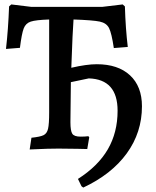

<svg xmlns="http://www.w3.org/2000/svg" viewBox="-20 -671 704 867"><path d="M621 -191Q621 -73 552.5 21.5Q484 116 356 176L348 170L332 137Q423 79 467 3Q511 -73 511 -171Q511 -313 381 -317L300 -300Q298 -174 298 -119Q298 -80 306.5 -67Q315 -54 344 -54Q365 -54 379 -56L383 -51L374 2L331 1L244 0Q197 0 138 3L114 4L122 -49Q161 -53 176.5 -60.5Q192 -68 197 -89.5Q202 -111 202 -163V-583Q142 -581 119 -573.5Q96 -566 87 -542.5Q78 -519 70 -455L7 -450Q17 -536 21 -642L31 -651L121 -640H442L534 -651L544 -642Q547 -542 557 -459L494 -454Q484 -521 472.5 -544Q461 -567 430.5 -573.5Q400 -580 312 -583Q308 -534 302 -365Q371 -381 417 -381Q513 -381 567 -331Q621 -281 621 -191Z"/></svg>

Font: Alegreya SC Medium
Style: Regular
Weight: 500
Designer: Juan Pablo del Peral
Foundry: Huerta Tipografica
Version: Version 2.007; ttfautohint (v1.6)